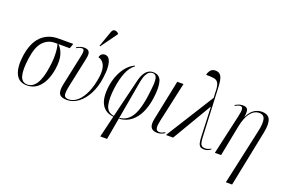

<svg xmlns="http://www.w3.org/2000/svg" viewBox="-126 -1238 2825 1910"><g transform="rotate(20 1286.5 -283.0)"><path d="M172 10Q89 10 55 -59Q21 -128 38 -252Q58 -395 128.5 -465.5Q199 -536 311 -536H467L449 -484H329Q368 -446 383.5 -388.5Q399 -331 387 -246Q376 -171 348.5 -113.5Q321 -56 277 -23Q233 10 172 10ZM174 0Q232 0 270 -60Q308 -120 325 -243Q337 -324 333.5 -390Q330 -456 318 -484H292Q218 -484 167 -429.5Q116 -375 99 -250Q81 -123 98.5 -61.5Q116 0 174 0Z M596 10Q534 10 515 -21.5Q496 -53 512 -127L581 -451Q589 -488 586 -506.5Q583 -525 563 -525Q539 -525 507 -505L504 -514Q524 -526 543.5 -532.5Q563 -539 582 -539Q615 -539 629 -525.5Q643 -512 643.5 -489Q644 -466 637 -435L574 -140Q557 -61 562.5 -31.5Q568 -2 611 -2Q661 -2 704 -40Q747 -78 778 -148Q809 -218 823 -314Q831 -374 822.5 -412Q814 -450 794 -470.5Q774 -491 748 -497Q752 -521 766.5 -532.5Q781 -544 799 -544Q833 -544 849.5 -514.5Q866 -485 869 -434Q872 -383 862 -318Q849 -222 810.5 -148Q772 -74 716.5 -32Q661 10 596 10ZM727 -606 719 -609 778 -776Q789 -805 811 -804Q833 -803 851 -785L849 -775Z M1034 237 1089 8Q1003 0 964 -67.5Q925 -135 943 -265Q954 -336 980 -393Q1006 -450 1042 -488.5Q1078 -527 1118 -543L1121 -537Q1072 -502 1044 -433Q1016 -364 1002 -267Q986 -149 1003 -80Q1020 -11 1091 -1L1187 -396Q1200 -455 1220 -487Q1240 -519 1263 -531.5Q1286 -544 1310 -544Q1382 -544 1400 -479Q1418 -414 1401 -297Q1389 -213 1358 -146.5Q1327 -80 1275.5 -39Q1224 2 1151 8L1152 -2Q1211 -9 1248.5 -46.5Q1286 -84 1307.5 -147Q1329 -210 1341 -291Q1352 -369 1356 -423.5Q1360 -478 1350 -506Q1340 -534 1307 -534Q1292 -534 1275.5 -524Q1259 -514 1245 -488Q1231 -462 1221 -414L1106 237Z M1554 10Q1505 10 1486 -18.5Q1467 -47 1481 -113L1568 -536H1634L1540 -109Q1530 -65 1534 -34.5Q1538 -4 1572 -4Q1585 -4 1599 -9.5Q1613 -15 1628 -24L1631 -15Q1614 -4 1594.5 3Q1575 10 1554 10Z M1643 0 1963 -510 1960 -564Q1960 -630 1946 -659Q1932 -688 1900 -694Q1868 -700 1814 -699Q1819 -728 1837 -749.5Q1855 -771 1889 -771Q1930 -771 1949 -739Q1968 -707 1971 -619L1994 -119Q1996 -53 2008 -30.5Q2020 -8 2055 -8Q2070 -8 2086.5 -14Q2103 -20 2114 -28L2116 -19Q2102 -8 2085 -1Q2068 6 2049 6Q2023 6 2008.5 -3.5Q1994 -13 1987 -38Q1980 -63 1979 -112L1967 -415H1964L1719 0Z M2364 238 2494 -355Q2512 -436 2501.5 -480Q2491 -524 2442 -524Q2389 -524 2349.5 -474Q2310 -424 2290 -322L2227 0H2161L2257 -426Q2269 -479 2265.5 -502Q2262 -525 2242 -525Q2233 -525 2219 -521Q2205 -517 2186 -505L2183 -514Q2224 -539 2262 -539Q2305 -539 2314.5 -514Q2324 -489 2315 -438H2317Q2343 -493 2380 -518.5Q2417 -544 2463 -544Q2528 -544 2549 -498.5Q2570 -453 2550 -355L2430 238Z"/></g></svg>

Font: Noto Serif Display ExtraCondensed Light
Style: Italic
Weight: 300
Width: 2
Italic angle: -12°
Designer: Monotype Design Team
Foundry: Monotype Imaging Inc.
Version: Version 2.009